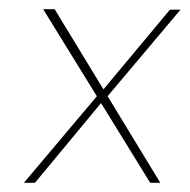

<svg xmlns="http://www.w3.org/2000/svg" viewBox="-20 -398 413 418"><path d="M329 0H307L74 -378H99ZM204 -202 350 -377H373L213 -187ZM202 -176 56 0H32L193 -191Z"/></svg>

Font: Josefin Sans Thin Thin
Style: Italic
Weight: 250
Italic angle: -7°
Version: Version 2.000